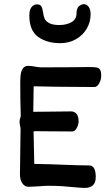

<svg xmlns="http://www.w3.org/2000/svg" viewBox="-20 -899 522 930"><path d="M470.2 -530.8Q470.2 -512.7 460.2 -495.1Q450.2 -477.5 437 -477.5Q214.8 -478.5 143.1 -481Q143.1 -465.3 142.1 -421.4Q141.1 -375.5 141.1 -357.4L324.2 -359.4Q340.8 -359.4 350.8 -347.4Q360.8 -335.4 360.8 -310.1Q360.8 -303.2 357.2 -291.5Q353.5 -279.8 346.4 -271Q339.4 -262.2 329.1 -262.2Q237.3 -262.2 184.6 -263.2Q173.3 -263.7 159.2 -263.7Q146 -263.7 142.6 -262.2L146 -105Q178.2 -105 218.3 -103.5Q258.3 -102.1 272 -101.6Q361.8 -97.7 411.6 -97.7Q443.8 -97.7 443.8 -41Q443.8 -13.2 429.4 -1Q415 11.2 392.6 11.2Q372.1 11.2 333 7.3Q305.2 4.4 279.5 2.7Q253.9 1 213.4 1Q194.8 1 169.4 3.4Q129.4 5.9 118.7 5.9Q99.6 5.9 87.9 -11.5Q76.2 -28.8 76.7 -56.6L79.6 -273.4Q79.6 -280.3 77.1 -289.1Q76.7 -291 75.7 -297.1Q74.7 -303.2 74.7 -309.1Q74.7 -321.3 80.6 -336.4Q78.1 -411.1 78.1 -494.1Q78.1 -519.5 80.1 -536.9Q82 -554.2 90.6 -567.1Q99.1 -580.1 117.2 -580.1Q125.5 -580.1 134.5 -578.6Q143.6 -577.1 146.5 -576.7Q167 -572.8 179.2 -572.8L295.9 -573.2Q381.8 -574.2 413.1 -574.2Q438 -574.2 449 -572Q460 -569.8 465.1 -560.5Q470.2 -551.3 470.2 -530.8ZM157.7 -877.9Q174.3 -877.9 179.9 -868.9Q185.5 -859.9 188.5 -840.3Q190.9 -820.8 196.3 -808.3Q201.7 -795.9 218.5 -786.9Q235.4 -777.8 268.1 -777.8Q300.8 -777.8 325.7 -791.3Q350.6 -804.7 350.6 -835Q350.6 -858.4 362.3 -868.7Q374 -878.9 386.7 -878.9Q399.4 -878.9 409.2 -866.2Q418.9 -853.5 418.9 -829.6Q418.9 -792.5 400.4 -760.5Q381.8 -728.5 348.1 -709.2Q314.5 -689.9 272 -689.9Q206.5 -689.9 164.3 -720.7Q122.1 -751.5 122.1 -823.2Q122.1 -853 133.5 -865.5Q145 -877.9 157.7 -877.9Z"/></svg>

Font: Dekko
Style: Regular
Weight: 400
Designer: Multiple
Foundry: Sorkin Type
Version: Version 2.001